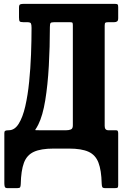

<svg xmlns="http://www.w3.org/2000/svg" viewBox="-20 -770 646 995"><path d="M522.5 -637V-117Q522.5 -95 541.5 -95H581.5Q588.5 -95 590.5 -90.5Q592.5 -86 592.5 -79V189.5Q592.5 200.5 588.8 202.8Q585 205 573.5 205H526.5Q512.5 205 510 199.2Q507.5 193.5 507 181.5Q505.5 112.5 490.2 72.8Q475 33 438.8 16.5Q402.5 0 337.5 0H257.5Q192 0 155.5 16.8Q119 33.5 104 73.8Q89 114 87.5 184.5Q87 196 84.2 200.5Q81.5 205 68.5 205H19.5Q7 205 4.8 197.8Q2.5 190.5 2.5 179.5V-81Q2.5 -89 7 -92Q11.5 -95 25.5 -95Q56 -95 77 -128.8Q98 -162.5 111 -219.2Q124 -276 131 -345.5Q138 -415 140.8 -487.8Q143.5 -560.5 143.5 -625.5Q143.5 -642.5 140.2 -648.8Q137 -655 120 -655H101Q85.5 -655 82 -659.5Q78.5 -664 78.5 -680V-730Q78.5 -744.5 84.2 -747.2Q90 -750 103.5 -750H574.5Q586 -750 589.2 -747.2Q592.5 -744.5 592.5 -733V-676Q592.5 -663 586.8 -659Q581 -655 571.5 -655H541.5Q529.5 -655 526 -652.2Q522.5 -649.5 522.5 -637ZM261 -655Q245 -655 241.8 -650.2Q238.5 -645.5 238.5 -629Q238.5 -527 233 -428.5Q227.5 -330 214.5 -250.2Q201.5 -170.5 178.5 -124.5Q169.5 -107 165 -101.2Q160.5 -95.5 166 -95.2Q171.5 -95 192.5 -95H323.5Q336.5 -95 347 -99Q357.5 -103 357.5 -120V-638Q357.5 -648 355.8 -651.5Q354 -655 342.5 -655Z"/></svg>

Font: Besley* Condensed
Style: Bold
Weight: 700
Width: 3
Designer: Owen Earl
Foundry: indestructible type*
Version: Version 3.000; ttfautohint (v1.8.3)